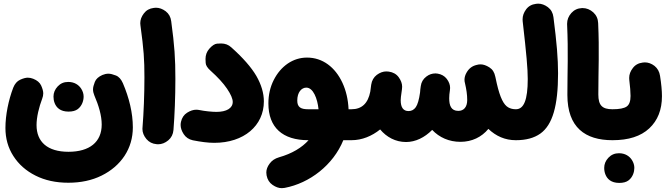

<svg xmlns="http://www.w3.org/2000/svg" viewBox="-20 -695 3599 1036"><path d="M348.6 291C416 291 476.1 278.3 528.3 252.4C580.6 226.6 622.1 190.9 651.9 146C681.6 100.6 696.8 49.3 696.8 -7.8C696.8 -85.4 676.8 -167.5 643.1 -246.1C633.8 -267.1 621.6 -281.2 605.5 -287.6C589.4 -293.9 575.7 -297.4 565.4 -297.4C554.2 -297.4 543.5 -294.9 532.7 -290.5C511.7 -281.2 498 -269 491.7 -252.9C485.4 -236.8 481.9 -223.6 481.9 -212.9C481.9 -202.1 484.4 -191.4 488.8 -180.7C512.7 -125.5 528.8 -71.3 528.8 -22.9C528.8 71.3 463.4 124 349.6 124C235.8 124 177.2 70.3 177.2 -20C177.2 -41 180.2 -64.9 186 -90.8C191.9 -116.7 199.2 -140.1 207.5 -162.1C211.4 -171.9 213.4 -181.6 213.4 -191.4C213.4 -202.6 209.5 -216.8 202.1 -233.4C194.8 -249.5 180.2 -261.7 159.2 -270C149.4 -273.9 139.6 -275.9 129.9 -275.9C118.7 -275.9 104.5 -272 88.4 -264.6C72.3 -257.3 59.6 -242.7 51.3 -221.7C25.9 -154.8 9.3 -74.7 9.3 -4.4C9.3 51.8 23.4 102.5 52.2 147C80.6 191.4 120.1 226.6 171.4 252.4C222.7 278.3 281.7 291 348.6 291ZM268.6 -173.8C268.6 -161.6 270.5 -149.9 274.9 -138.7C284.2 -114.7 305.2 -92.8 349.6 -92.8C371.1 -92.8 387.7 -97.2 399.9 -106.4C423.3 -124.5 431.2 -152.8 431.2 -173.8C431.2 -188.5 426.8 -202.6 418.5 -215.8C405.3 -236.8 381.8 -252.9 348.1 -252.9C325.2 -252.9 306.6 -245.1 291.5 -229C276.4 -212.9 268.6 -194.3 268.6 -173.8Z M737.8 -558.1C755.9 -425.8 759.3 -375 759.3 -277.3C759.3 -185.1 755.4 -87.9 749 -7.3C748.5 -4.9 748.5 -2 748.5 0.5C748.5 20 755.9 38.1 770 55.2C784.2 71.8 802.2 81.1 825.2 83C827.6 83.5 830.6 83.5 833 83.5C853 83.5 871.1 76.2 888.2 62C904.8 47.9 914.1 29.3 916 6.3C922.4 -73.7 926.3 -172.4 926.3 -268.6C926.3 -379.9 921.9 -446.8 903.8 -580.6C900.9 -603.5 891.1 -621.1 874 -634.3C856.9 -647 839.4 -653.3 821.3 -653.3C817.4 -653.3 813.5 -652.8 809.6 -652.3C786.6 -649.4 769 -639.6 756.3 -622.6C743.2 -605.5 736.8 -587.9 736.8 -569.8C736.8 -565.9 737.3 -562 737.8 -558.1Z M956.5 -37.6C955.1 -31.7 954.6 -25.9 954.6 -20.5C954.6 -4.9 960 11.7 971.2 28.8C982.4 45.9 998.5 57.1 1020.5 62C1063 70.3 1101.1 75.7 1136.2 75.7C1295.9 75.7 1403.8 -16.6 1403.8 -147.9C1403.8 -192.4 1390.1 -238.3 1363.3 -285.2C1335.9 -332 1291 -383.3 1228 -439.5C1212.9 -453.6 1194.3 -460.4 1173.3 -460.4C1171.4 -460.4 1164.1 -460 1151.4 -459.5C1138.7 -458.5 1124.5 -449.2 1109.4 -432.1C1095.7 -416.5 1088.9 -397.9 1088.9 -377C1088.9 -375.5 1089.4 -368.2 1089.8 -355.5C1090.3 -342.8 1099.1 -328.6 1116.2 -313.5C1154.8 -278.8 1184.6 -246.6 1205.1 -216.3C1225.6 -186 1235.8 -162.1 1235.8 -145C1235.8 -111.3 1202.6 -91.3 1147.9 -91.3C1124 -91.3 1085.4 -95.2 1056.6 -101.1C1050.3 -102.5 1044.4 -103 1038.6 -103C1023.4 -103 1006.8 -97.7 989.7 -86.9C972.7 -76.2 961.4 -59.6 956.5 -37.6Z M1645 61.5C1609.4 101.1 1556.2 133.8 1485.4 153.8C1463.4 160.2 1446.8 171.4 1435.1 187.5C1422.9 203.6 1417 219.7 1417 235.8C1417 241.2 1417.5 246.1 1418.5 251.5C1422.9 273.9 1433.6 291 1450.7 302.7C1467.8 314.5 1484.4 320.3 1500.5 320.3C1505.9 320.3 1510.7 319.8 1516.1 318.8C1650.4 293.5 1777.8 195.8 1832.5 61.5H1876.5C1899.4 61.5 1919.4 53.2 1935.5 37.1C1951.7 20.5 1959.5 1 1959.5 -22C1959.5 -44.9 1951.7 -64.9 1935.5 -81.1C1919.4 -97.2 1899.4 -105.5 1876.5 -105.5H1860.8C1858.4 -158.7 1847.2 -206.1 1827.6 -248.5C1788.6 -332.5 1720.7 -384.3 1636.7 -384.3C1599.1 -384.3 1564.5 -373.5 1532.7 -352.1C1501 -330.1 1476.1 -300.8 1457 -263.2C1438 -225.6 1428.2 -183.6 1428.2 -136.7C1428.2 -7.3 1504.4 61.5 1643.6 61.5ZM1642.1 -105.5C1603 -105.5 1584 -116.7 1584 -152.3C1584 -197.3 1606.9 -222.2 1632.8 -222.2C1669.9 -222.2 1692.9 -163.6 1698.7 -105.5Z M1793 -22C1793 1 1801.3 20.5 1817.4 37.1C1834 53.2 1853.5 61.5 1876.5 61.5C1933.6 61.5 1986.8 39.1 2031.2 3.4C2065.9 44.9 2114.3 71.3 2170.9 71.3C2221.7 71.3 2271 47.4 2312 5.9C2350.6 46.9 2403.3 70.3 2464.4 70.3C2526.4 70.3 2578.6 44.9 2615.2 0.5C2656.2 39.6 2705.1 61.5 2763.2 61.5H2763.7C2786.6 61.5 2806.6 53.2 2822.8 37.1C2838.9 20.5 2846.7 1 2846.7 -22C2846.7 -44.9 2838.9 -64.9 2822.8 -81.1C2806.6 -97.2 2786.6 -105.5 2763.7 -105.5H2763.2C2747.6 -105.5 2733.9 -108.9 2722.2 -115.7C2698.2 -129.4 2678.7 -166 2660.6 -244.6C2658.7 -253.9 2656.2 -265.1 2653.3 -278.3L2652.3 -282.2C2647.9 -304.2 2637.7 -320.8 2620.6 -331.5C2603.5 -342.3 2587.9 -347.7 2572.8 -347.7C2565.9 -347.7 2559.1 -346.7 2552.2 -344.7C2528.3 -339.4 2510.3 -325.7 2498 -304.2C2490.2 -291 2486.3 -277.8 2486.3 -264.6C2486.3 -258.3 2487.3 -251.5 2489.3 -244.6C2496.6 -212.9 2501 -184.6 2501 -155.3C2501 -116.7 2481.9 -96.7 2453.1 -96.7C2414.1 -96.7 2403.8 -125.5 2403.8 -165C2403.8 -171.4 2404.3 -178.2 2404.8 -185.5C2406.2 -193.4 2407.2 -201.2 2407.7 -208.5C2408.2 -212.9 2408.7 -216.8 2408.7 -220.7C2408.7 -237.3 2402.8 -253.4 2390.6 -269.5C2378.4 -285.2 2361.8 -294.4 2340.8 -297.9C2338.4 -298.3 2336.4 -298.3 2334 -298.3C2333.5 -298.8 2333 -298.8 2332.5 -298.8H2329.6C2312 -298.8 2295.9 -293.5 2281.7 -282.7L2281.2 -282.2C2280.8 -282.2 2280.8 -282.2 2280.3 -281.7C2263.2 -268.6 2253.4 -252 2250.5 -231C2248.5 -217.8 2247.1 -206.5 2246.6 -196.3C2241.2 -157.2 2233.4 -130.9 2223.6 -116.7C2213.4 -102.5 2200.7 -95.7 2184.6 -95.7C2156.2 -95.7 2142.1 -115.2 2142.1 -154.3C2142.1 -162.1 2143.1 -174.8 2148.9 -213.4C2149.4 -217.8 2149.9 -222.7 2149.9 -227.1C2149.9 -244.1 2143.6 -261.2 2131.3 -278.3C2118.7 -295.4 2101.1 -305.2 2078.1 -308.6C2073.7 -309.1 2068.8 -309.6 2064.5 -309.6C2046.9 -309.6 2029.8 -303.2 2013.2 -291C1996.6 -278.3 1986.3 -260.7 1982.9 -237.8C1981 -222.7 1979.5 -210.4 1978 -200.7C1965.8 -137.2 1932.1 -105.5 1876.5 -105.5C1853.5 -105.5 1834 -97.2 1817.4 -81.1C1801.3 -64.9 1793 -44.9 1793 -22Z M2680.2 -22C2680.2 1 2688.5 20.5 2704.6 37.1C2721.2 53.2 2740.7 61.5 2763.7 61.5C2817.9 61.5 2861.8 49.8 2895.5 25.9C2961.9 -21.5 2991.2 -125 2991.2 -299.3C2991.2 -337.9 2989.3 -381.3 2985.4 -429.2C2981.4 -476.6 2975.1 -534.7 2966.3 -602.5C2963.4 -625.5 2953.6 -643.1 2936.5 -656.2C2919.4 -668.9 2901.9 -675.3 2883.8 -675.3C2879.9 -675.3 2876 -674.8 2872.1 -674.3C2849.1 -671.4 2831.5 -661.6 2818.8 -644.5C2806.2 -627.4 2799.8 -609.4 2799.8 -590.8C2799.8 -587.4 2799.8 -583.5 2800.3 -580.1C2820.8 -401.9 2827.6 -324.2 2827.6 -268.6C2827.6 -154.8 2806.2 -105.5 2763.7 -105.5C2740.7 -105.5 2721.2 -97.2 2704.6 -81.1C2688.5 -64.9 2680.2 -44.9 2680.2 -22Z M3041.5 -182.6C3041.5 -6.8 3138.2 61.5 3284.7 61.5H3285.2C3308.1 61.5 3328.1 53.2 3344.2 37.1C3360.4 20.5 3368.2 1 3368.2 -22C3368.2 -44.9 3360.4 -64.9 3344.2 -81.1C3328.1 -97.2 3308.1 -105.5 3285.2 -105.5H3284.7C3229.5 -105.5 3208.5 -126.5 3208.5 -185.1C3208.5 -321.3 3214.4 -419.4 3207.5 -570.8C3206.5 -593.8 3197.8 -613.3 3181.2 -628.4C3164.1 -643.6 3145 -651.4 3124 -651.4H3120.1C3097.2 -650.4 3078.1 -641.6 3063 -625C3047.9 -607.9 3040 -588.9 3040 -566.9V-564C3046.9 -409.2 3041.5 -315.9 3041.5 -182.6Z M3201.7 -22C3201.7 1 3210 20.5 3226.1 37.1C3242.7 53.2 3262.2 61.5 3285.2 61.5C3371.6 61.5 3437.5 40.5 3483.4 -2.4C3528.8 -44.9 3551.8 -102.5 3551.8 -176.3C3551.8 -205.6 3548.3 -242.2 3541.5 -285.6C3538.1 -308.6 3527.8 -326.2 3511.7 -339.4C3495.1 -352.1 3477.5 -358.4 3459.5 -358.4C3455.6 -358.4 3451.7 -357.9 3447.8 -357.4C3424.8 -354.5 3407.2 -344.7 3394.5 -327.6C3381.3 -310.5 3375 -293 3375 -274.4C3375 -271 3375 -267.1 3375.5 -263.7C3379.9 -228 3382.3 -199.2 3382.3 -177.2C3382.3 -148.9 3375.5 -129.9 3361.3 -120.1C3347.2 -110.4 3321.8 -105.5 3285.2 -105.5C3262.2 -105.5 3242.7 -97.2 3226.1 -81.1C3210 -64.9 3201.7 -44.9 3201.7 -22ZM3240.2 210.9C3240.2 223.1 3242.2 234.9 3246.6 246.1C3255.9 270 3276.9 292 3321.3 292C3342.8 292 3359.4 287.6 3371.6 278.3C3395 260.3 3402.8 231.9 3402.8 210.9C3402.8 196.3 3398.4 182.1 3390.1 168.9C3377 147.9 3353.5 131.8 3319.8 131.8C3296.9 131.8 3277.8 140.1 3262.7 156.2C3247.6 172.4 3240.2 190.4 3240.2 210.9Z"/></svg>

Font: Mikhak Black
Style: Regular
Weight: 900
Designer: Amin Abedi
Version: Version 3.2